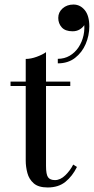

<svg xmlns="http://www.w3.org/2000/svg" viewBox="-20 -820 414 847"><path d="M190.5 7Q149.5 7 128.8 -11.2Q108 -29.5 100.8 -56.8Q93.5 -84 93.5 -111.5V-560Q116 -560 142 -569.5Q168 -579 183 -590V-88Q183 -50.5 192 -38Q201 -25.5 222.5 -25.5Q246 -25.5 267.8 -46.5Q289.5 -67.5 303 -94L319.5 -83.5Q299.5 -43 268.8 -18Q238 7 190.5 7ZM26.5 -440.5V-460H290V-440.5ZM235 -540.5V-560.5Q264 -560.5 287.2 -574Q310.5 -587.5 326.2 -611Q342 -634.5 348.5 -664.2Q355 -694 350 -727H356.5Q358 -718.5 351 -708Q344 -697.5 331 -689.8Q318 -682 300 -682Q268 -682 252.5 -699.2Q237 -716.5 237 -741Q237 -766 256.2 -783Q275.5 -800 304 -800Q333.5 -800 353.8 -775.5Q374 -751 374 -703.5Q374 -663.5 358 -626Q342 -588.5 311 -564.5Q280 -540.5 235 -540.5Z"/></svg>

Font: Bodoni Moda
Style: Regular
Weight: 400
Designer: Owen Earl
Foundry: indestructible type
Version: Version 2.005